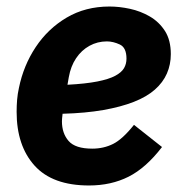

<svg xmlns="http://www.w3.org/2000/svg" viewBox="-20 -557 555 589"><path d="M253 12Q141 12 86 -49Q31 -110 31 -214Q31 -233 32.5 -251Q34 -269 38 -287Q52 -356 89.5 -412.5Q127 -469 184.5 -503Q242 -537 316 -537Q346 -537 378.5 -530Q411 -523 439.5 -506.5Q468 -490 486 -462Q504 -434 504 -391Q504 -359 492 -331.5Q480 -304 455 -282Q430 -260 390.5 -244.5Q351 -229 297 -219.5Q243 -210 172 -208Q171 -199 170.5 -194Q170 -189 170 -185Q170 -148 190.5 -124.5Q211 -101 263 -101Q298 -101 327 -115.5Q356 -130 391 -174L477 -106Q428 -42 374.5 -15Q321 12 253 12ZM308 -430Q279 -430 254.5 -416.5Q230 -403 213.5 -378.5Q197 -354 191 -320L187 -297Q243 -300 278.5 -307Q314 -314 333.5 -324.5Q353 -335 360.5 -348Q368 -361 368 -377Q368 -411 347.5 -420.5Q327 -430 308 -430Z"/></svg>

Font: IBM Plex Sans
Style: Italic
Weight: 400
Italic angle: -11.31°
Designer: Mike Abbink, Paul van der Laan, Pieter van Rosmalen
Foundry: Bold Monday
Version: Version 3.201